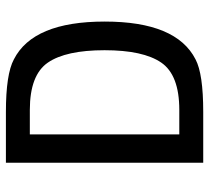

<svg xmlns="http://www.w3.org/2000/svg" viewBox="-49 -659 708 650"><g transform="rotate(-90 305.0 -334.0)"><path d="M175 -587V-81H258Q376 -81 418 -142Q460 -203 460 -334Q460 -465 418 -526Q376 -587 258 -587ZM251 0H79V-668H251Q379 -668 429 -641Q557 -576 557 -333.5Q557 -91 429 -26Q380 0 251 0Z"/></g></svg>

Font: Rambla
Style: Regular
Weight: 400
Designer: Martin Sommaruga
Foundry: Martin Sommaruga
Version: Version 1.001